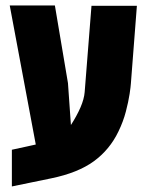

<svg xmlns="http://www.w3.org/2000/svg" viewBox="-20 -650 550 702"><path d="M23.4 31.7V-102.5L79.6 -114.7Q87.4 -116.7 95.2 -118.2Q103 -119.6 110.8 -121.6L15.6 -629.9H180.7L228.5 -346.2L239.3 -192.9Q260.7 -226.1 274.2 -257.1Q287.6 -288.1 289.6 -313.5L314.5 -628.9H480.5L458.5 -344.2Q458 -334.5 453.9 -306.6Q449.7 -278.8 440.2 -242.2Q430.7 -205.6 413.1 -169.4Q381.3 -103 323.2 -60.5Q265.1 -18.1 167.5 2Q131.8 9.3 95.7 16.8Q59.6 24.4 23.4 31.7Z"/></svg>

Font: Open Sans Condensed ExtraBold
Style: Regular
Weight: 800
Width: 3
Designer: Monotype Design Team
Foundry: Monotype Imaging Inc.
Version: Version 3.000; ttfautohint (v1.8.4)